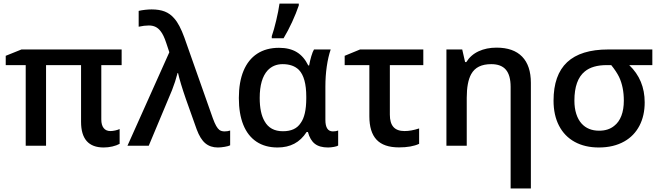

<svg xmlns="http://www.w3.org/2000/svg" viewBox="-20 -819 3712 1079"><path d="M435.5 -134.3V-453.1H238.8V0H124.5V-453.1H12.2V-505.4L100.6 -541H663.6V-453.1H549.3V-147.5Q549.3 -116.2 562.5 -99.4Q575.7 -82.5 600.1 -82.5Q612.8 -82.5 627.2 -85.7Q641.6 -88.9 652.3 -93.8V-10.7Q635.7 -1.5 611.6 4.2Q587.4 9.8 562.5 9.8Q435.5 9.8 435.5 -134.3Z M1085.4 -91.8 1024.4 -263.2Q992.7 -355 980.5 -408.7H978Q965.3 -359.4 946.8 -312.5L815.9 0H696.3L931.6 -525.4L914.1 -578.1Q899.4 -623 882.3 -644Q870.1 -660.2 854 -668Q837.9 -675.8 816.4 -675.8Q791 -675.8 759.3 -668.9V-757.8Q775.4 -761.7 795.7 -763.9Q815.9 -766.1 832 -766.1Q875.5 -766.1 906 -754.2Q936.5 -742.2 959 -715.8Q988.8 -683.1 1016.1 -607.9L1176.3 -153.8Q1186.5 -126 1195.1 -111.1Q1203.6 -96.2 1212.9 -88.9Q1224.1 -80.6 1242.2 -80.6Q1259.3 -80.6 1273.4 -85.4V-2.4Q1264.6 2.4 1242.9 6.1Q1221.2 9.8 1204.1 9.8Q1162.1 9.8 1133.8 -13.9Q1105.5 -37.6 1085.4 -91.8Z M1322.3 -268.1Q1322.3 -357.9 1348.6 -421.1Q1375 -484.4 1425.5 -517.3Q1476.1 -550.3 1547.9 -550.3Q1607.9 -550.3 1647.7 -526.1Q1687.5 -502 1712.4 -451.2H1717.3Q1721.7 -477.1 1729.5 -503.2Q1737.3 -529.3 1744.6 -541H1838.4Q1824.2 -499.5 1816.4 -445.6Q1808.6 -391.6 1808.6 -332.5V-145Q1808.6 -80.6 1850.6 -80.6Q1867.7 -80.6 1880.4 -85.4V-1Q1874 3.4 1856.2 6.6Q1838.4 9.8 1823.7 9.8Q1775.9 9.8 1749.3 -11Q1722.7 -31.7 1710.4 -77.1H1703.1Q1674.3 -32.7 1634 -11.5Q1593.8 9.8 1540 9.8Q1470.2 9.8 1421.4 -22.7Q1372.6 -55.2 1347.4 -117.4Q1322.3 -179.7 1322.3 -268.1ZM1669.9 -127.9Q1700.7 -169.9 1701.2 -264.2V-275.4Q1701.2 -383.3 1659.7 -426.3Q1627 -458.5 1568.4 -458.5Q1517.6 -458.5 1484.4 -423.8Q1439.5 -375 1439.5 -268.6Q1439.5 -184.1 1466.8 -137.7Q1498 -81.5 1569.8 -81.5Q1605 -81.5 1629.6 -92.8Q1654.3 -104 1669.9 -127.9ZM1550.8 -798.8H1659.2V-788.6Q1644.5 -745.1 1621.6 -695.3Q1598.6 -645.5 1573.7 -604H1507.3V-615.7Q1519.5 -650.4 1532.2 -703.9Q1544.9 -757.3 1550.8 -798.8Z M2055.7 -165.5V-453.1H1917V-505.4L2003.4 -541H2358.9V-453.1H2170.9V-174.3Q2170.9 -127.9 2191.2 -105.2Q2211.4 -82.5 2253.4 -82.5Q2291 -82.5 2335.4 -97.2V-10.7Q2292.5 9.3 2222.2 9.3Q2136.7 9.3 2096.2 -33.9Q2055.7 -77.1 2055.7 -165.5Z M2740.7 -458.5Q2699.7 -458.5 2671.9 -444.8Q2644 -431.2 2627.9 -402.3Q2603 -356.9 2603 -269.5V0H2488.8V-541H2577.6L2593.8 -470.2H2600.6Q2625.5 -510.3 2669.7 -530.8Q2713.9 -551.3 2770.5 -551.3Q2865.2 -551.3 2914.3 -500.7Q2963.4 -450.2 2963.4 -353V240.2H2849.6V-330.6Q2849.6 -396 2823 -427.2Q2796.4 -458.5 2740.7 -458.5Z M3090.8 -253.4Q3090.8 -397.9 3167.2 -469.5Q3243.7 -541 3398.4 -541H3646V-453.1H3516.1Q3603 -370.1 3603 -243.7Q3603 -168.9 3573.5 -112.3Q3543.9 -55.7 3488.8 -24.4Q3428.7 9.8 3345.2 9.8Q3267.1 9.8 3209.7 -21.7Q3152.3 -53.2 3121.6 -112.5Q3090.8 -171.9 3090.8 -253.4ZM3431.2 -111.3Q3458 -131.8 3471.9 -168Q3485.8 -204.1 3485.8 -253.4Q3485.8 -330.1 3459 -386.7Q3443.8 -417.5 3415 -453.1H3389.6Q3309.6 -453.1 3266.6 -417.5Q3208 -370.1 3208 -253.4Q3208 -211.9 3218.5 -179Q3229 -146 3248.5 -124.5Q3284.7 -84.5 3347.2 -84.5Q3398.4 -84.5 3431.2 -111.3Z"/></svg>

Font: Viking Open Sans Light
Style: Bold
Weight: 600
Foundry: Ascender Corporation
Version: Version 2.001